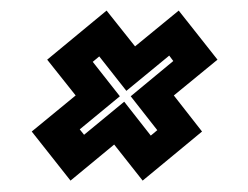

<svg xmlns="http://www.w3.org/2000/svg" viewBox="-20 -472 458 354"><path d="M243 -139 190.5 -205.5 110 -139 38.5 -229.5 119.5 -296 67 -362 176.5 -452.5 229 -386.5 309.5 -452.5 381 -362 300.5 -296 352.5 -229.5ZM258 -222 270 -232 221 -294.5 299.5 -359.5 292 -369.5 213 -304.5 163 -368 151 -358 201 -294.5 127 -233.5 135 -223.5 209 -284.5Z"/></svg>

Font: Tourney Condensed Regular
Style: Bold Italic
Weight: 700
Width: 3
Italic angle: -12°
Designer: Tyler Finck
Foundry: Etcetera Type Co
Version: Version 1.010; ttfautohint (v1.8.3)